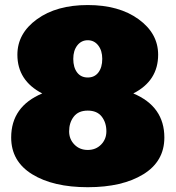

<svg xmlns="http://www.w3.org/2000/svg" viewBox="-20 -737 707 773"><path d="M25 -183.3Q25 -308.3 150 -360.8Q50 -412.5 50 -516.7Q50 -602.5 128.8 -659.6Q207.5 -716.7 333.3 -716.7Q459.2 -716.7 537.9 -659.6Q616.7 -602.5 616.7 -516.7Q616.7 -411.7 516.7 -360.8Q641.7 -308.3 641.7 -183.3Q641.7 -87.5 557.1 -35.4Q472.5 16.7 333.3 16.7Q194.2 16.7 109.6 -35.4Q25 -87.5 25 -183.3ZM258.3 -208.3Q258.3 -176.7 279.6 -155Q300.8 -133.3 333.3 -133.3Q365.8 -133.3 387.1 -155Q408.3 -176.7 408.3 -208.3Q408.3 -243.3 389.6 -267.5Q370.8 -291.7 333.3 -291.7Q295.8 -291.7 277.1 -267.5Q258.3 -243.3 258.3 -208.3ZM275 -500Q275 -465.8 290.4 -445.4Q305.8 -425 333.3 -425Q360.8 -425 376.2 -445.4Q391.7 -465.8 391.7 -500Q391.7 -533.3 375.4 -554.2Q359.2 -575 333.3 -575Q307.5 -575 291.2 -554.2Q275 -533.3 275 -500Z"/></svg>

Font: BoonTook Mon
Style: Regular
Weight: 400
Designer: Sungsit Sawaiwan
Foundry: FontUni
Version: Version 3.0